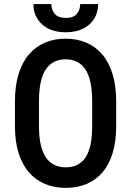

<svg xmlns="http://www.w3.org/2000/svg" viewBox="-20 -910 643 940"><path d="M548.8 -413.6V-292.5Q548.8 -217.3 531.5 -160.6Q514.2 -104 481.7 -66.2Q449.2 -28.3 403.6 -9.3Q357.9 9.8 301.8 9.8Q246.1 9.8 200.4 -9.3Q154.8 -28.3 121.8 -66.2Q88.9 -104 71 -160.6Q53.2 -217.3 53.2 -292.5V-413.6Q53.2 -489.7 70.8 -547.1Q88.4 -604.5 121.3 -643.1Q154.3 -681.6 200 -701.2Q245.6 -720.7 300.8 -720.7Q356.9 -720.7 402.6 -701.2Q448.2 -681.6 481 -643.1Q513.7 -604.5 531.2 -547.1Q548.8 -489.7 548.8 -413.6ZM431.2 -292.5V-414.6Q431.2 -468.8 422.6 -507.6Q414.1 -546.4 397.5 -571Q380.9 -595.7 356.7 -607.7Q332.5 -619.6 300.8 -619.6Q270 -619.6 245.8 -607.7Q221.7 -595.7 204.8 -571Q188 -546.4 179.4 -507.6Q170.9 -468.8 170.9 -414.6V-292.5Q170.9 -239.3 179.7 -200.9Q188.5 -162.6 205.3 -138.4Q222.2 -114.3 246.6 -102.5Q271 -90.8 301.8 -90.8Q333 -90.8 357.4 -102.5Q381.8 -114.3 398.2 -138.4Q414.6 -162.6 422.9 -200.9Q431.2 -239.3 431.2 -292.5ZM372.6 -890.1H460.4Q460.4 -849.6 441.2 -818.4Q421.9 -787.1 386.5 -769.5Q351.1 -752 302.2 -752Q229 -752 186.3 -790.5Q143.6 -829.1 143.6 -890.1H231.4Q231.4 -863.3 247.6 -842.8Q263.7 -822.3 302.2 -822.3Q340.8 -822.3 356.7 -842.8Q372.6 -863.3 372.6 -890.1Z"/></svg>

Font: Roboto Condensed Medium
Style: Regular
Weight: 500
Designer: Christian Robertson
Foundry: Google
Version: Version 3.0